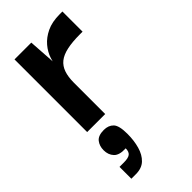

<svg xmlns="http://www.w3.org/2000/svg" viewBox="-215 -461 768 768"><g transform="rotate(-45 169.0 -77.0)"><path d="M42 0V-411H137L145 -291L144 -203V0ZM144 -177 141 -268Q141 -289 149 -313.5Q157 -338 175.5 -360Q194 -382 224 -396.5Q254 -411 298 -411H313V-297H298Q255 -297 225 -290.5Q195 -284 177.5 -270Q160 -256 152 -233Q144 -210 144 -177ZM35 257V190H60Q85 190 95 182Q105 174 105 155Q68 157 52.5 140.5Q37 124 37 98Q37 74 50 57.5Q63 41 95 41Q121 41 136 56.5Q151 72 151 119Q151 157 142 188.5Q133 220 113.5 238.5Q94 257 61 257Z"/></g></svg>

Font: Darker Grotesque Light
Style: Bold
Weight: 700
Version: Version 1.000;gftools[0.9.28]